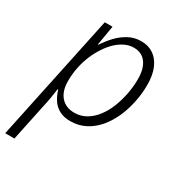

<svg xmlns="http://www.w3.org/2000/svg" viewBox="-205 -659 934 1011"><g transform="rotate(30 262.0 -153.0)"><path d="M-21 236 141 -532H188L168 -413H171Q192 -445 219.5 -474.5Q247 -504 282 -523Q317 -542 359 -542Q402 -542 433.5 -520.5Q465 -499 482.5 -458Q500 -417 500 -359Q500 -305 489 -252Q478 -199 457 -152Q436 -105 405 -68.5Q374 -32 333 -11Q292 10 243 10Q202 10 174 -6Q146 -22 130 -48Q114 -74 106 -102H102Q99 -77 93.5 -45Q88 -13 82 12L35 236ZM240 -39Q278 -39 310 -57.5Q342 -76 366.5 -108Q391 -140 407.5 -181Q424 -222 433 -268Q442 -314 442 -360Q442 -423 416 -458Q390 -493 341 -493Q314 -493 287.5 -480.5Q261 -468 237.5 -445.5Q214 -423 194 -392.5Q174 -362 159 -326Q144 -290 136 -250Q128 -210 128 -168Q128 -107 157.5 -73Q187 -39 240 -39Z"/></g></svg>

Font: Noto Sans Display Light
Style: Italic
Weight: 300
Italic angle: -12°
Designer: Monotype Design Team
Foundry: Monotype Imaging Inc.
Version: Version 2.003